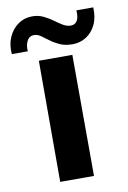

<svg xmlns="http://www.w3.org/2000/svg" viewBox="-116 -730 518 779"><g transform="rotate(-10 143.5 -340.5)"><path d="M68 0V-499H206L207.2 0ZM30.6 -544.6H-35.2Q-38.8 -583 -25.2 -614Q-11.6 -645 14 -663.1Q39.6 -681.2 72 -681.2Q97.2 -681.2 117.7 -671.4Q138.2 -661.6 155.2 -649.1Q172.2 -636.6 188.3 -626.8Q204.4 -617 221.2 -617Q238.2 -617 246.9 -631Q255.6 -645 253.6 -674H323Q325 -632.4 310.8 -602.9Q296.6 -573.4 271.4 -557.3Q246.2 -541.2 215 -541.2Q184.6 -541.2 163 -551Q141.4 -560.8 125 -573.1Q108.6 -585.4 94.9 -595.2Q81.2 -605 66.8 -605Q46.6 -605 37.4 -586.6Q28.2 -568.2 30.6 -544.6Z"/></g></svg>

Font: Maven Pro VF Beta
Style: Regular
Weight: 400
Designer: Joe Prince
Foundry: Joe Prince
Version: Version 2.002